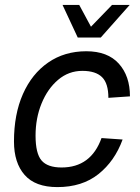

<svg xmlns="http://www.w3.org/2000/svg" viewBox="-20 -751 572 783"><path d="M214 12Q124 12 80.5 -37.5Q37 -87 37 -174Q37 -285 73.5 -367.5Q110 -450 176.5 -496Q243 -542 332 -542Q419 -542 464.5 -491.5Q510 -441 510 -358L422 -352Q422 -411 396 -436.5Q370 -462 316 -462Q260 -462 217 -425.5Q174 -389 149.5 -329Q125 -269 125 -198Q125 -125 149.5 -96.5Q174 -68 231 -68Q351 -68 394 -188L480 -182Q448 -94 381.5 -41Q315 12 214 12ZM297 -598 235 -731H303L351 -642L437 -731H509L391 -598Z"/></svg>

Font: Geist Regular
Style: Italic
Weight: 400
Italic angle: -12°
Designer: Basement.studio, Andrés Briganti, Mateo Zaragoza
Foundry: Basement.studio, Vercel, Andrés Briganti, Guido Ferreyra, Mateo Zaragoza
Version: Version 1.500; ttfautohint (v1.8.4.7-5d5b)